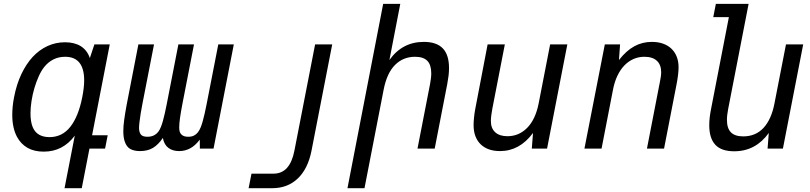

<svg xmlns="http://www.w3.org/2000/svg" viewBox="-20 -780 4254 1008"><path d="M372.6 -67.9Q341.8 -26.4 301 -5.1Q260.3 16.1 209.5 16.1Q159.2 16.1 124.5 -3.9Q89.8 -23.9 69.8 -60.5Q44.4 -107.4 44.4 -177.2Q44.4 -198.2 46.6 -221.2Q48.8 -244.1 53.7 -269Q66.9 -337.9 92.3 -391.1Q117.7 -444.3 151.4 -481Q186.5 -518.6 229.5 -538.3Q272.5 -558.1 321.3 -558.1Q371.1 -558.1 404.3 -537.4Q437.5 -516.6 451.7 -475.1L475.6 -546.9H556.2L463.4 -69.8H545.4L531.7 0H449.7L409.2 208H318.8ZM239.7 -60.1Q306.6 -60.1 349.4 -114.5Q392.1 -168.9 412.1 -271Q421.9 -321.3 421.9 -358.4Q421.9 -419.4 397 -450.7Q372.1 -481.9 321.8 -481.9Q287.6 -481.9 260.3 -468Q232.9 -454.1 212.9 -429.2Q196.8 -409.2 183.6 -379.9Q170.4 -350.6 160.6 -317.6Q150.9 -284.7 145.5 -250Q140.1 -215.3 140.1 -184.6Q140.1 -141.6 151.4 -113.3Q162.6 -85.9 185.1 -73Q207.5 -60.1 239.7 -60.1Z M714.8 13.2Q684.6 13.2 664.6 2.4Q644.5 -8.3 634.8 -37.1Q627.4 -59.1 627.4 -91.3Q627.4 -117.7 632.1 -151.6Q636.7 -185.5 645 -230L706.5 -546.9H788.6L727.5 -233.9Q722.2 -205.1 718.5 -183.8Q714.8 -162.6 712.4 -140.1Q711.4 -131.3 710.7 -123.5Q710 -115.7 710 -108.9Q710 -86.9 719 -74.5Q728 -62 753.9 -62Q774.4 -62 789.1 -69.8Q803.7 -77.6 813.5 -91.8Q825.2 -108.9 835.2 -144.8Q845.2 -180.7 855.5 -233.9L916.5 -546.9H998.5L937.5 -233.9Q929.2 -190.4 925 -160.4Q920.9 -130.4 920.9 -111.8Q920.9 -98.1 923.3 -89.4Q926.8 -77.6 937.5 -69.8Q948.2 -62 968.8 -62Q985.8 -62 998 -68.1Q1010.3 -74.2 1018.8 -85.2Q1027.3 -96.2 1033.2 -110.6Q1039.1 -125 1043.9 -142.1Q1054.2 -178.7 1064.9 -233.9L1126 -546.9H1207.5L1101.1 0H1029.3L1028.8 -46.9Q1004.9 -15.1 978 -1Q951.2 13.2 920.4 13.2Q886.7 13.2 864.3 -3.4Q841.8 -20 835 -55.7Q811 -20.5 783.2 -3.7Q755.4 13.2 714.8 13.2Z M1300.3 131.8H1414.6Q1459.5 131.8 1486.8 101.3Q1514.2 70.8 1525.9 9.8L1634.3 -546.9H1724.1L1615.7 9.8Q1597.2 105.5 1543.7 156.7Q1490.2 208 1409.2 208H1285.2Z M1991.7 -759.8H2081.5L2024.4 -464.8Q2091.8 -560.1 2205.1 -560.1Q2272 -560.1 2304.7 -526.1Q2337.4 -492.2 2337.4 -422.4Q2337.4 -403.8 2335 -383.1Q2332.5 -362.3 2328.1 -338.9L2262.2 0H2171.9L2237.8 -338.9Q2240.7 -354.5 2242.4 -368.7Q2244.1 -382.8 2244.1 -395Q2244.1 -439.5 2223.4 -460.7Q2202.6 -481.9 2159.2 -481.9Q2096.7 -481.9 2054 -439.2Q2011.2 -396.5 1994.1 -309.1L1893.6 208H1804.2Z M2605 13.2Q2572.8 13.2 2547.1 4.2Q2521.5 -4.9 2503.4 -22.5Q2485.4 -40 2475.8 -65.4Q2466.3 -90.8 2466.3 -123.5Q2466.3 -139.2 2468.5 -161.9Q2470.7 -184.6 2475.1 -208L2540 -546.9H2630.4L2564.5 -208Q2561.5 -192.4 2559.3 -174.8Q2557.1 -157.2 2557.1 -144.5Q2557.1 -106.4 2579.8 -85.7Q2602.5 -64.9 2644 -64.9Q2704.6 -64.9 2748 -109.1Q2791.5 -153.3 2808.1 -237.8L2868.2 -546.9H2958.5L2852.1 0H2772L2778.3 -82Q2708 13.2 2605 13.2Z M3155.3 -546.9H3235.4L3229.5 -464.8Q3267.6 -513.7 3309.8 -536.9Q3352.1 -560.1 3402.3 -560.1Q3434.6 -560.1 3460.4 -551Q3486.3 -542 3504.6 -524.7Q3522.9 -507.3 3532.7 -482.7Q3542.5 -458 3542.5 -426.8Q3542.5 -409.7 3539.8 -387Q3537.1 -364.3 3532.2 -338.9L3466.3 0H3376.5L3442.4 -339.4Q3443.4 -341.8 3443.8 -346.2Q3451.2 -380.4 3451.2 -400.9Q3451.2 -439.5 3428.7 -460.7Q3406.2 -481.9 3363.3 -481.9Q3332.5 -481.9 3305.9 -470.2Q3279.3 -458.5 3258.1 -436.5Q3236.8 -414.6 3221.4 -382.3Q3206.1 -350.1 3198.2 -309.1L3138.2 0H3048.3Z M3834.5 14.2Q3767.1 14.2 3735.4 -20Q3703.6 -54.2 3703.6 -122.6Q3703.6 -161.1 3712.9 -207L3806.6 -689.9H3724.6L3738.3 -759.8H3910.2L3802.7 -207Q3799.8 -191.4 3798.1 -177.5Q3796.4 -163.6 3796.4 -150.9Q3796.4 -106.4 3817.4 -85.2Q3838.4 -64 3881.8 -64Q3947.3 -64 3988.5 -108.6Q4029.8 -153.3 4045.9 -236.8L4106.4 -546.9H4196.8L4090.3 0H4009.8L4016.1 -82Q3982.4 -34.7 3937 -10.3Q3891.6 14.2 3834.5 14.2Z"/></svg>

Font: Hack
Style: Italic
Weight: 400
Italic angle: -11°
Monospace: yes
Designer: Christopher Simpkins
Foundry: Christopher Simpkins
Version: Version 2.019; ttfautohint (v1.4.1) -l 4 -r 80 -G 350 -x 0 -